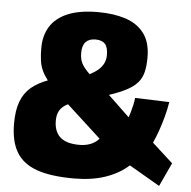

<svg xmlns="http://www.w3.org/2000/svg" viewBox="-51 -741 799 803"><g transform="rotate(5 348.5 -339.0)"><path d="M288 12Q191 12 132 -9Q73 -30 46 -75.5Q19 -121 19 -195Q19 -251 33 -288Q47 -325 75 -348.5Q103 -372 144 -387Q128 -408 119.5 -427Q111 -446 108 -468.5Q105 -491 105 -520Q105 -572 128.5 -610Q152 -648 201.5 -669Q251 -690 329 -690Q395 -690 445 -673.5Q495 -657 523 -619.5Q551 -582 551 -519Q551 -484 545 -458.5Q539 -433 523 -414Q507 -395 478 -379.5Q449 -364 404 -349L494 -263Q498 -273 502 -287.5Q506 -302 509.5 -317.5Q513 -333 514 -346L658 -341Q653 -310 644.5 -278.5Q636 -247 626 -218.5Q616 -190 605 -166L692 -87L646 12L517 -63Q477 -27 420 -7.5Q363 12 288 12ZM299 -130Q324 -130 345 -138Q366 -146 381 -163L237 -295Q222 -288 212 -278Q202 -268 197 -254.5Q192 -241 192 -222Q192 -177 218 -153.5Q244 -130 299 -130ZM316 -428Q337 -439 351.5 -451.5Q366 -464 373.5 -479.5Q381 -495 381 -514Q381 -547 368 -561Q355 -575 328 -575Q301 -575 287 -560Q273 -545 273 -514Q273 -501 275 -491Q277 -481 281.5 -471.5Q286 -462 294.5 -451.5Q303 -441 316 -428Z"/></g></svg>

Font: Cairo Play Black
Style: Regular
Weight: 900
Version: Version 3.119